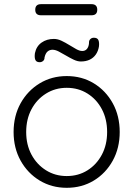

<svg xmlns="http://www.w3.org/2000/svg" viewBox="-20 -885 635 915"><path d="M550.5 -255.8Q550.5 -179.8 517.4 -119.5Q484.2 -59.2 427.2 -24.6Q370.2 10 298 10Q226.5 10 169.1 -24.6Q111.8 -59.2 78.2 -119.5Q44.8 -179.8 44.8 -255.8Q44.8 -332.5 78.2 -392.8Q111.8 -453 169.1 -487.8Q226.5 -522.5 298 -522.5Q370.2 -522.5 427.2 -487.8Q484.2 -453 517.4 -392.8Q550.5 -332.5 550.5 -255.8ZM490.5 -255.8Q490.5 -317.2 465.5 -364.5Q440.5 -411.8 397 -439.1Q353.5 -466.5 298 -466.5Q243.2 -466.5 199.4 -439.1Q155.5 -411.8 130.1 -364.5Q104.8 -317.2 104.8 -255.8Q104.8 -195.2 130.1 -148Q155.5 -100.8 199.4 -73.4Q243.2 -46 298 -46Q353.5 -46 397 -73.4Q440.5 -100.8 465.5 -148Q490.5 -195.2 490.5 -255.8ZM169.2 -588.5Q153.2 -588.5 148.4 -599.8Q143.5 -611 146.5 -631.8Q153.2 -664.5 178 -682Q202.8 -699.5 236.5 -699.5Q255 -699.5 273.4 -690.6Q291.8 -681.8 309.6 -670.8Q327.5 -659.8 343.4 -650.9Q359.2 -642 372.2 -642Q386.2 -642 394.5 -652Q402.8 -662 404.2 -679.5Q403.2 -691.2 410 -698.2Q416.8 -705.2 427.2 -705.2Q444.2 -705.2 449 -693.8Q453.8 -682.2 451.5 -663.2Q447.8 -641 436.4 -624.9Q425 -608.8 407.1 -600.4Q389.2 -592 365.2 -592Q349.5 -592 331.4 -600.5Q313.2 -609 294.9 -620Q276.5 -631 260 -639.5Q243.5 -648 230.2 -648Q216.5 -648 206.6 -639.5Q196.8 -631 192.2 -611.2Q192.5 -600.5 185.4 -594.5Q178.2 -588.5 169.2 -588.5ZM416 -812.2H175.5Q148 -812.2 148 -838.5Q148 -865.2 175.5 -865.2H416Q443.5 -865.2 443.5 -838.5Q443.5 -812.2 416 -812.2Z"/></svg>

Font: Quicksand Variable Light
Style: Regular
Weight: 300
Designer: Andrew Paglinawan
Foundry: Andrew Paglinawan
Version: Version 3.004